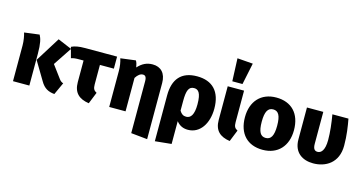

<svg xmlns="http://www.w3.org/2000/svg" viewBox="-101 -1320 3833 2020"><g transform="rotate(15 1815.5 -310.0)"><path d="M558 -486 406 -550 238 -281 358 -80C398 -10 446 12 511 18L572 -115C552 -121 540 -131 526 -150L425 -286ZM200 -546 36 -525C46 -493 56 -440 56 -389V0H234V-347C234 -457 221 -508 200 -546Z M1047 -402V-533H703C625 -533 589 -524 551 -507L582 -391C611 -400 625 -402 675 -402H717V-167C717 -51 778 2 886 18L937 -109C906 -125 895 -144 895 -190V-402Z M1431 -551C1367 -551 1317 -526 1271 -475C1265 -509 1259 -530 1248 -546L1084 -525C1097 -485 1104 -440 1104 -389V0H1282V-364C1306 -402 1332 -421 1359 -421C1383 -421 1399 -408 1399 -359V206L1577 224V-388C1577 -493 1521 -551 1431 -551Z M1915 -551C1743 -551 1661 -451 1661 -276V224L1839 206V-42C1875 3 1917 18 1965 18C2095 18 2177 -105 2177 -268C2177 -455 2083 -551 1915 -551ZM1912 -110C1881 -110 1859 -123 1839 -157V-262C1839 -377 1859 -423 1916 -423C1961 -423 1994 -394 1994 -266C1994 -153 1961 -110 1912 -110Z M2275 -844 2285 -596H2396L2445 -831ZM2430 -533H2252V-167C2252 -51 2313 2 2421 18L2472 -109C2440 -125 2430 -144 2430 -190Z M2778 -551C2612 -551 2511 -439 2511 -267C2511 -85 2613 18 2778 18C2944 18 3045 -94 3045 -266C3045 -448 2943 -551 2778 -551ZM2778 -422C2835 -422 2862 -377 2862 -266C2862 -158 2835 -111 2778 -111C2721 -111 2694 -155 2694 -267C2694 -375 2721 -422 2778 -422Z M3567 -533H3392C3408 -441 3419 -344 3419 -260C3419 -148 3382 -111 3343 -111C3312 -111 3293 -129 3293 -186V-533H3115V-186C3115 -41 3214 18 3329 18C3462 18 3597 -56 3597 -246C3597 -359 3582 -453 3567 -533Z"/></g></svg>

Font: Fira Sans ExtraBold
Style: Regular
Weight: 800
Designer: bBox Type GmbH & Carrois Corporate GbR & Edenspiekermann AG
Foundry: bBox Type GmbH & Carrois Corporate GbR & Edenspiekermann AG
Version: Version 4.300;PS 004.300;hotconv 1.0.88;makeotf.lib2.5.64775